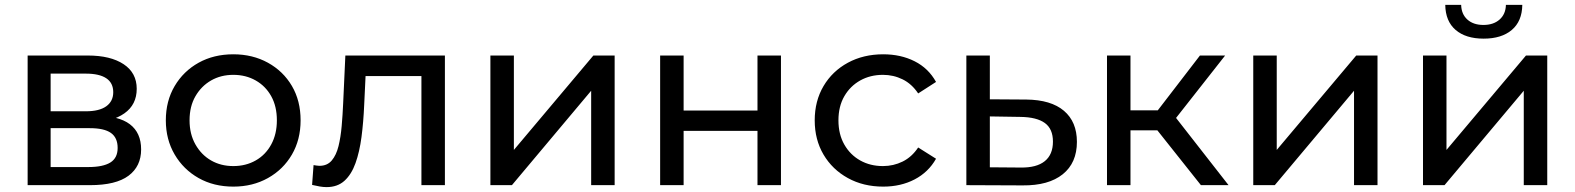

<svg xmlns="http://www.w3.org/2000/svg" viewBox="-20 -757 6439 785"><path d="M93 0V-530H339Q432 -530 485.5 -494.5Q539 -459 539 -394Q539 -329 488.5 -293.5Q438 -258 355 -258L370 -284Q465 -284 511 -249Q557 -214 557 -146Q557 -77 505.5 -38.5Q454 0 348 0ZM187 -74H341Q401 -74 431 -92.5Q461 -111 461 -152Q461 -194 433.5 -213.5Q406 -233 347 -233H187ZM187 -302H331Q386 -302 414.5 -322.5Q443 -343 443 -380Q443 -418 414.5 -437Q386 -456 331 -456H187Z M934 6Q854 6 792 -29Q730 -64 694 -125.5Q658 -187 658 -265Q658 -344 694 -405Q730 -466 792 -500.5Q854 -535 934 -535Q1013 -535 1075.5 -500.5Q1138 -466 1173.5 -405.5Q1209 -345 1209 -265Q1209 -186 1173.5 -125Q1138 -64 1075.5 -29Q1013 6 934 6ZM934 -78Q985 -78 1025.5 -101Q1066 -124 1089 -166.5Q1112 -209 1112 -265Q1112 -322 1089 -363.5Q1066 -405 1025.5 -428Q985 -451 934 -451Q883 -451 843 -428Q803 -405 779 -363.5Q755 -322 755 -265Q755 -209 779 -166.5Q803 -124 843 -101Q883 -78 934 -78Z M1256 -1 1262 -82Q1269 -81 1275 -80Q1281 -79 1286 -79Q1318 -79 1336.5 -101Q1355 -123 1364 -159.5Q1373 -196 1377 -242Q1381 -288 1383 -334L1392 -530H1799V0H1703V-474L1726 -446H1454L1476 -475L1469 -328Q1466 -258 1458 -197Q1450 -136 1433.5 -90Q1417 -44 1388.5 -18Q1360 8 1315 8Q1302 8 1287.5 5.5Q1273 3 1256 -1Z M1985 0V-530H2081V-144L2406 -530H2493V0H2397V-386L2073 0Z M2679 0V-530H2775V-305H3077V-530H3173V0H3077V-222H2775V0Z M3591 6Q3510 6 3446.5 -29Q3383 -64 3347 -125Q3311 -186 3311 -265Q3311 -344 3347 -405Q3383 -466 3446.5 -500.5Q3510 -535 3591 -535Q3663 -535 3719.5 -506.5Q3776 -478 3807 -422L3734 -375Q3708 -414 3670.5 -432.5Q3633 -451 3590 -451Q3538 -451 3497 -428Q3456 -405 3432 -363.5Q3408 -322 3408 -265Q3408 -208 3432 -166Q3456 -124 3497 -101Q3538 -78 3590 -78Q3633 -78 3670.5 -96.5Q3708 -115 3734 -154L3807 -108Q3776 -53 3719.5 -23.5Q3663 6 3591 6Z M4176 -350Q4277 -349 4330 -304Q4383 -259 4383 -177Q4383 -91 4325 -44.5Q4267 2 4161 1L3931 0V-530H4027V-351ZM4153 -72Q4218 -71 4251.5 -98Q4285 -125 4285 -178Q4285 -230 4252 -254Q4219 -278 4153 -279L4027 -281V-73Z M4890 0 4685 -258 4764 -306 5003 0ZM4506 0V-530H4602V0ZM4573 -224V-306H4748V-224ZM4772 -254 4683 -266 4886 -530H4989Z M5104 0V-530H5200V-144L5525 -530H5612V0H5516V-386L5192 0Z M5798 0V-530H5894V-144L6219 -530H6306V0H6210V-386L5886 0ZM6046 -599Q5973 -599 5931.5 -634.5Q5890 -670 5889 -737H5954Q5955 -699 5979.5 -677Q6004 -655 6045 -655Q6086 -655 6111 -677Q6136 -699 6137 -737H6204Q6203 -670 6161 -634.5Q6119 -599 6046 -599Z"/></svg>

Font: MOST Montserrat Medium
Style: Regular
Weight: 500
Designer: Julieta Ulanovsky
Foundry: Julieta Ulanovsky
Version: Version 8.000;March 11, 2024;FontCreator 15.0.0.2926 64-bit